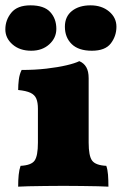

<svg xmlns="http://www.w3.org/2000/svg" viewBox="-36 -696 456 719"><path d="M32 3Q32 -22 34 -41.5Q36 -61 41 -75Q81 -77 93.5 -94.5Q106 -112 106 -162V-289Q106 -312 100 -326.5Q94 -341 78 -348.5Q62 -356 32 -359Q32 -378 34.5 -398Q37 -418 45 -434Q95 -434 138 -439Q181 -444 213 -451.5Q245 -459 261 -467Q278 -460 287 -444.5Q296 -429 296 -403V-162Q296 -112 309 -94.5Q322 -77 362 -75Q367 -61 368.5 -41.5Q370 -22 370 3Q358 2 331 1.5Q304 1 270 0.5Q236 0 201 0Q167 0 132.5 0.5Q98 1 71 1.5Q44 2 32 3ZM81 -506Q38 -506 11 -529.5Q-16 -553 -16 -586Q-16 -621 6.5 -648.5Q29 -676 78 -676Q129 -676 152 -651Q175 -626 175 -588Q175 -554 148.5 -530Q122 -506 81 -506ZM308 -506Q258 -506 232.5 -531Q207 -556 207 -596Q207 -634 233.5 -655Q260 -676 303 -676Q345 -676 372.5 -653Q400 -630 400 -596Q400 -561 379 -533.5Q358 -506 308 -506Z"/></svg>

Font: Vollkorn Black
Style: Regular
Weight: 900
Designer: Friedrich Althausen
Foundry: Friedrich Althausen
Version: Version 5.000